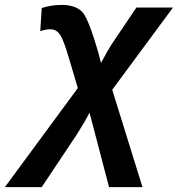

<svg xmlns="http://www.w3.org/2000/svg" viewBox="-108 -559 729 787"><path d="M149 -539Q211 -537 235 -502.5Q259 -468 294 -347L306 -301Q339 -362 348 -375L451 -528H601L352 -191L476 208H339L259 -97L241 -64L209 -11L63 208H-88L211 -198L176 -316Q154 -392 139 -415.5Q124 -439 98 -439Q79 -439 57 -431L63 -526Q102 -539 149 -539Z"/></svg>

Font: Libra Sans
Style: Bold Italic
Weight: 700
Italic angle: -12°
Foundry: Context Ltd
Version: Version 1.002